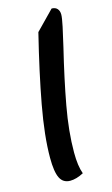

<svg xmlns="http://www.w3.org/2000/svg" viewBox="-114 -744 473 813"><g transform="rotate(-15 122.5 -337.5)"><path d="M31 -91Q31 -186 55.5 -319Q80 -452 121 -618L201 -700Q217 -700 225.5 -690.5Q234 -681 234 -665Q234 -651 226 -613Q218 -575 207 -529Q175 -397 155 -287.5Q135 -178 135 -86Q135 -27 148 8Q116 25 89 25Q58 25 44.5 -2Q31 -29 31 -91Z"/></g></svg>

Font: Lemonada Light
Style: Regular
Weight: 300
Designer: Mohamed Gaber (Arabic) Eduardo Tunni (Latin)
Foundry: Kief Type Foundry
Version: Version 3.006